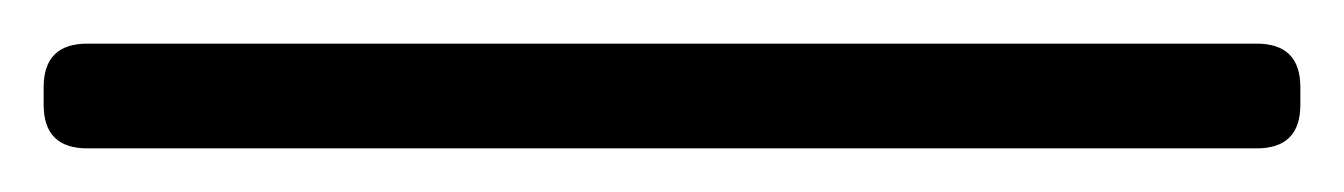

<svg xmlns="http://www.w3.org/2000/svg" viewBox="-41 70 616 88"><path d="M555 110V118Q555 138 535 138H-1Q-21 138 -21 118V110Q-21 90 -1 90H535Q555 90 555 110Z"/></svg>

Font: mmAsap
Style: Regular
Weight: 400
Designer: Pablo Cosgaya
Foundry: Omnibus-Type
Version: Version 1.001